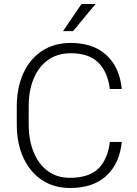

<svg xmlns="http://www.w3.org/2000/svg" viewBox="-20 -937 689 967"><path d="M533.2 -222.2H593.3Q582.5 -113.8 516.1 -52Q449.7 9.8 332 9.8Q251.5 9.8 191.2 -30.3Q130.9 -70.3 97.7 -142.6Q64.5 -214.8 64.5 -311V-399.9Q64.5 -496.1 97.7 -568.4Q130.9 -640.6 191.9 -680.7Q252.9 -720.7 335.9 -720.7Q449.7 -720.7 516.1 -659.4Q582.5 -598.1 593.3 -488.8H533.2Q522.5 -574.7 475.1 -621.8Q427.7 -668.9 335.9 -668.9Q270 -668.9 222.7 -635.5Q175.3 -602.1 149.9 -541.7Q124.5 -481.4 124.5 -400.9V-311Q124.5 -232.9 148.9 -172.1Q173.3 -111.3 219.7 -76.4Q266.1 -41.5 332 -41.5Q426.8 -41.5 474.4 -86.9Q522 -132.3 533.2 -222.2ZM297.4 -780.3 390.6 -917H461.4L348.1 -780.3Z"/></svg>

Font: Vazirmatn UI ExtraLight
Style: Regular
Weight: 200
Designer: Saber Rastikerdar
Foundry: Saber Rastikerdar
Version: Version 33.003